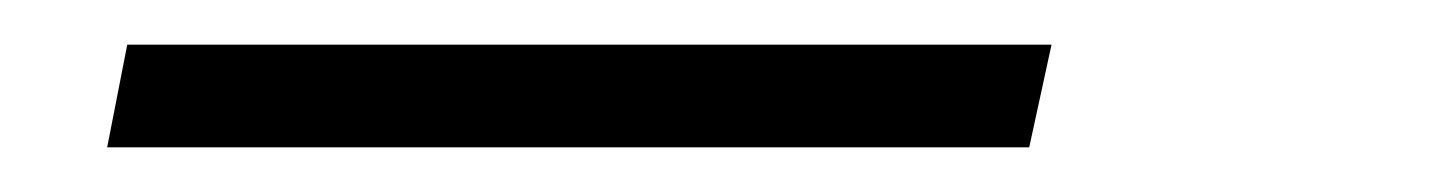

<svg xmlns="http://www.w3.org/2000/svg" viewBox="-20 -20 640 86"><path d="M28 46 37 0H451L441 46Z"/></svg>

Font: Geist Mono ExtraLight
Style: Italic
Weight: 200
Italic angle: -12°
Monospace: yes
Designer: Basement.studio, Andrés Briganti, Mateo Zaragoza
Foundry: Basement.studio, Vercel, Andrés Briganti, Guido Ferreyra, Mateo Zaragoza
Version: Version 1.500; ttfautohint (v1.8.4.7-5d5b)